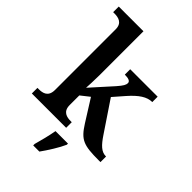

<svg xmlns="http://www.w3.org/2000/svg" viewBox="-285 -863 1187 1187"><g transform="rotate(45 308.5 -269.5)"><path d="M17 0H317V-49H308C274 -49 233 -57 233 -115V-199L290 -244L380 -101C436 -13 468 0 603 0H617V-49H614C576 -49 547 -78 511 -132L378 -330L440 -401C492 -460 535 -489 581 -489V-536H341V-489C374 -489 392 -482 392 -465C392 -451 384 -435 354 -401L229 -262C230 -268 233 -341 233 -376V-760H17V-711H28C62 -711 103 -703 103 -647V-117C103 -57 63 -49 28 -49H17ZM250 208V221H304C335 178 376 113 394 71V61H285C277 106 262 167 250 208Z"/></g></svg>

Font: Noto Serif Sinhala SemiBold
Style: Regular
Weight: 600
Designer: Jelle Bosma - Monotype Design Team
Foundry: Monotype Imaging Inc.
Version: Version 2.007